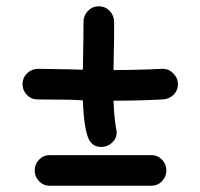

<svg xmlns="http://www.w3.org/2000/svg" viewBox="-20 -593 641 614"><path d="M139 1Q119 1 105 -13.5Q91 -28 91 -48Q91 -68 105 -82.5Q119 -97 139 -97H464Q484 -97 498 -82.5Q512 -68 512 -48Q512 -28 498 -13.5Q484 1 464 1ZM304 -123Q283 -123 271 -137Q249 -161 245 -272Q215 -275 101 -275Q80 -275 66 -289.5Q52 -304 52 -324Q52 -344 66 -358Q80 -372 101 -373Q233 -371 245 -370L246 -427Q247 -466 247 -524Q248 -545 262 -559Q276 -573 296 -573Q316 -573 330 -559Q344 -545 345 -524Q345 -466 344 -427L343 -369Q425 -369 500 -373Q520 -373 534.5 -358Q549 -343 549 -324Q549 -303 534.5 -289.5Q520 -276 500 -275Q425 -271 343 -271Q345 -213 353 -172V-169Q353 -150 338 -136.5Q323 -123 304 -123Z"/></svg>

Font: Bad Comic
Style: Regular
Weight: 400
Designer: GGBotNet
Foundry: f0n7
Version: 0.9